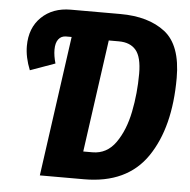

<svg xmlns="http://www.w3.org/2000/svg" viewBox="-51 -743 783 793"><g transform="rotate(5 341.0 -346.5)"><path d="M671 -450Q671 -245 587.5 -122.5Q504 0 326 0H143L224 -581H201Q181 -581 169.5 -566Q158 -551 158 -523Q158 -497 167 -466L64 -429Q43 -481 43 -528Q43 -603 89.5 -648Q136 -693 211 -693H416Q533 -693 602 -639.5Q671 -586 671 -450ZM515 -454Q515 -523 491 -551.5Q467 -580 420 -580H378L313 -114H351Q411 -114 447.5 -166Q484 -218 499.5 -295.5Q515 -373 515 -454Z"/></g></svg>

Font: Fira Sans Extra Condensed
Style: Bold Italic
Weight: 700
Width: 3
Italic angle: -8°
Designer: Carrois Corporate & Edenspiekermann AG
Foundry: Carrois Corporate GbR & Edenspiekermann AG
Version: Version 4.203